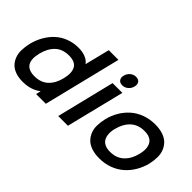

<svg xmlns="http://www.w3.org/2000/svg" viewBox="-62 -1397 1959 1959"><g transform="rotate(45 918.0 -417.5)"><path d="M557.1 -314Q580.6 -408.7 551 -461.9Q521.5 -515.1 430.2 -515.1Q338.9 -515.1 282.7 -461.7Q226.6 -408.2 203.1 -314Q155.3 -115.2 331.1 -115.2Q421.9 -115.2 478.3 -168Q534.7 -220.7 557.1 -314ZM818.8 -839.8 611.8 1H471.2L483.9 -50.8H481.9Q403.3 9.8 285.2 9.8Q226.6 9.8 181.2 -6.1Q135.7 -22 107.7 -50.8Q79.6 -79.6 64 -119.9Q48.3 -160.2 49.3 -209Q50.3 -257.8 63 -314Q80.6 -384.8 114.3 -443.8Q147.9 -502.9 195.6 -546.9Q243.2 -590.8 307.4 -615.5Q371.6 -640.1 445.8 -640.1Q501.5 -640.1 545.4 -622.3Q589.4 -604.5 610.8 -573.2H612.8L679.2 -839.8Z M1085.4 -629.9 929.7 0H789.6L944.3 -629.9ZM1127.4 -764.2Q1119.1 -729 1091.3 -706.1Q1063.5 -683.1 1029.3 -683.1Q994.1 -683.1 977.8 -706.1Q961.4 -729 970.7 -764.2Q980 -799.8 1007.3 -822.5Q1034.7 -845.2 1069.3 -845.2Q1104.5 -845.2 1120.6 -822.3Q1136.7 -799.3 1127.4 -764.2Z M1649.4 -314.9Q1672.4 -406.7 1640.9 -460.9Q1609.4 -515.1 1519.5 -515.1Q1429.2 -515.1 1371.6 -461.2Q1314 -407.2 1291.5 -314.9Q1279.8 -271.5 1282.5 -234.9Q1285.2 -198.2 1299.6 -171.6Q1314 -145 1345 -130.1Q1376 -115.2 1421.4 -115.2Q1511.7 -115.2 1569.3 -168.9Q1627 -222.7 1649.4 -314.9ZM1790.5 -314.9Q1772.9 -245.6 1738 -186.8Q1703.1 -127.9 1653.1 -84Q1603 -40 1535.4 -15.1Q1467.8 9.8 1390.1 9.8Q1327.1 9.8 1278.8 -6.3Q1230.5 -22.5 1200.7 -51.5Q1170.9 -80.6 1154.1 -121.1Q1137.2 -161.6 1137.9 -210.4Q1138.7 -259.3 1151.4 -314.9Q1168.5 -384.8 1203.1 -443.6Q1237.8 -502.4 1287.6 -546.4Q1337.4 -590.3 1404.8 -615.2Q1472.2 -640.1 1550.3 -640.1Q1613.3 -640.1 1661.9 -624Q1710.4 -607.9 1740.2 -578.9Q1770 -549.8 1786.9 -509.3Q1803.7 -468.8 1803.2 -419.7Q1802.7 -370.6 1790.5 -314.9Z"/></g></svg>

Font: Sinkin Sans 600 SemiBold Italic
Style: Regular
Weight: 600
Italic angle: -112°
Designer: Keith Bates
Foundry: K-Type
Version: Sinkin Sans (version 1.0)  by Keith Bates   •   © 2014   www